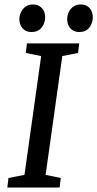

<svg xmlns="http://www.w3.org/2000/svg" viewBox="-20 -843 437 863"><path d="M13 0 18 -43 90 -57 165 -591 96 -605 101 -648H336L331 -605L260 -591L185 -57L253 -43L248 0ZM336 -699Q312 -699 297 -715Q282 -731 282 -757Q282 -773 289 -788.5Q296 -804 310 -813.5Q324 -823 343 -823Q368 -823 382.5 -807Q397 -791 397 -765Q397 -739 381.5 -719Q366 -699 336 -699ZM121 -699Q97 -699 82 -715Q67 -731 67 -757Q67 -773 74.5 -788.5Q82 -804 95.5 -813.5Q109 -823 128 -823Q153 -823 168 -807Q183 -791 183 -765Q183 -739 167 -719Q151 -699 121 -699Z"/></svg>

Font: Faustina Light Medium
Style: Italic
Weight: 500
Italic angle: -8°
Version: Version 1.200